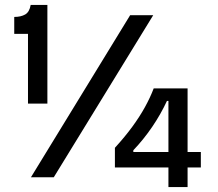

<svg xmlns="http://www.w3.org/2000/svg" viewBox="-20 -722 886 782"><path d="M94 -300V-584H38V-653Q65 -653 82.5 -663Q100 -673 105 -702H173V-300ZM106 0 510 -660H604L199 0ZM448 -40V-120Q489 -165 519 -206Q549 -247 570.5 -286Q592 -325 606 -362H744V40H666V-311H660Q635 -257 600 -205.5Q565 -154 523 -110V-103H798V-40Z"/></svg>

Font: Bricolage Grotesque 20pt
Style: Regular
Weight: 400
Version: Version 1.001;gftools[0.9.33.dev8+g029e19f]